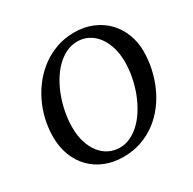

<svg xmlns="http://www.w3.org/2000/svg" viewBox="-156 -845 1021 1018"><g transform="rotate(-30 355.0 -335.5)"><path d="M577.1 -417Q577.1 -466.8 564.7 -507.3Q552.2 -547.9 530 -576.9Q507.8 -606 477.3 -621.6Q446.8 -637.2 411.1 -637.2Q374.5 -637.2 341.8 -621.1Q309.1 -605 281.2 -577.1Q253.4 -549.3 231.2 -512Q209 -474.6 193.4 -432.1Q177.7 -389.6 169.4 -344Q161.1 -298.3 161.1 -253.9Q161.1 -203.1 174.1 -162.8Q187 -122.6 209.2 -94.5Q231.4 -66.4 261.7 -51.3Q292 -36.1 327.1 -36.1Q363.8 -36.1 396.5 -52.5Q429.2 -68.8 457 -96.9Q484.9 -125 507.1 -162.6Q529.3 -200.2 544.9 -242.4Q560.5 -284.7 568.8 -329.6Q577.1 -374.5 577.1 -417ZM690.9 -417Q690.9 -364.3 679.7 -311.8Q668.5 -259.3 647 -210.9Q625.5 -162.6 593.8 -121.3Q562 -80.1 520.8 -49.3Q479.5 -18.6 429 -1.2Q378.4 16.1 319.8 16.1Q259.8 16.1 210 -3.7Q160.2 -23.4 124 -60.1Q87.9 -96.7 67.9 -147.9Q47.9 -199.2 47.9 -262.2Q47.9 -315.9 60.1 -368.2Q72.3 -420.4 95.5 -467.8Q118.7 -515.1 151.6 -555.2Q184.6 -595.2 225.8 -624.5Q267.1 -653.8 316.2 -670.4Q365.2 -687 419.9 -687Q481.9 -687 532.2 -665.8Q582.5 -644.5 617.7 -607.9Q652.8 -571.3 671.9 -522Q690.9 -472.7 690.9 -417Z"/></g></svg>

Font: Charis SIL
Style: Italic
Weight: 400
Italic angle: -11°
Foundry: SIL International
Version: Version 4.112